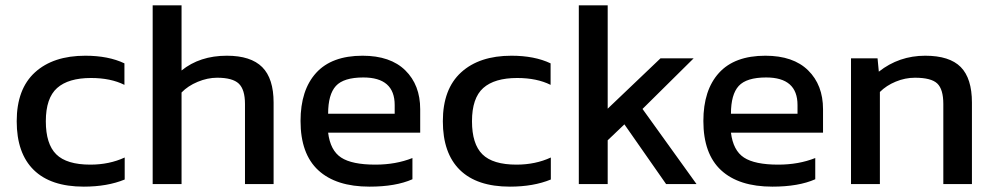

<svg xmlns="http://www.w3.org/2000/svg" viewBox="-20 -694 3744 724"><path d="M295.9 9.8Q171.4 9.8 107.2 -53.2Q43 -116.2 43 -236.8Q43 -358.4 111.8 -421.1Q180.7 -483.9 301.8 -483.9Q388.7 -483.9 449.2 -455.1V-374Q397.5 -399.9 323.2 -399.9Q237.8 -399.9 195.3 -362.1Q152.8 -324.2 152.8 -236.8Q152.8 -150.9 192.1 -112.1Q231.4 -73.2 320.8 -73.2Q392.1 -73.2 450.2 -100.1V-17.1Q384.8 9.8 295.9 9.8Z M555.7 0V-673.8H664.6V-428.2Q733.4 -483.9 835.4 -483.9Q925.8 -483.9 968.8 -440.9Q1011.7 -397.9 1011.7 -307.1V0H903.8V-301.8Q903.8 -356.4 880.4 -378.7Q856.9 -400.9 798.8 -400.9Q762.7 -400.9 725.6 -385.5Q688.5 -370.1 664.6 -345.2V0Z M1373.5 9.8Q1247.1 9.8 1180.2 -52Q1113.3 -113.8 1113.3 -237.8Q1113.3 -354.5 1172.1 -419.2Q1231 -483.9 1347.2 -483.9Q1452.1 -483.9 1508.3 -428.7Q1564.5 -373.5 1564.5 -282.2V-193.8H1217.3Q1225.6 -126.5 1266.4 -99.9Q1307.1 -73.2 1395.5 -73.2Q1472.7 -73.2 1535.2 -98.1V-18.1Q1472.2 9.8 1373.5 9.8ZM1217.3 -265.1H1468.3V-297.9Q1468.3 -401.9 1350.1 -401.9Q1275.9 -401.9 1246.6 -369.9Q1217.3 -337.9 1217.3 -265.1Z M1902.8 9.8Q1778.3 9.8 1714.1 -53.2Q1649.9 -116.2 1649.9 -236.8Q1649.9 -358.4 1718.8 -421.1Q1787.6 -483.9 1908.7 -483.9Q1995.6 -483.9 2056.2 -455.1V-374Q2004.4 -399.9 1930.2 -399.9Q1844.7 -399.9 1802.2 -362.1Q1759.8 -324.2 1759.8 -236.8Q1759.8 -150.9 1799.1 -112.1Q1838.4 -73.2 1927.7 -73.2Q1999 -73.2 2057.1 -100.1V-17.1Q1991.7 9.8 1902.8 9.8Z M2162.6 0V-673.8H2271.5V-284.2L2470.7 -474.1H2595.7L2402.8 -283.2L2606.4 0H2491.7L2334.5 -225.1L2271.5 -165V0Z M2892.6 9.8Q2766.1 9.8 2699.2 -52Q2632.3 -113.8 2632.3 -237.8Q2632.3 -354.5 2691.2 -419.2Q2750 -483.9 2866.2 -483.9Q2971.2 -483.9 3027.3 -428.7Q3083.5 -373.5 3083.5 -282.2V-193.8H2736.3Q2744.6 -126.5 2785.4 -99.9Q2826.2 -73.2 2914.6 -73.2Q2991.7 -73.2 3054.2 -98.1V-18.1Q2991.2 9.8 2892.6 9.8ZM2736.3 -265.1H2987.3V-297.9Q2987.3 -401.9 2869.1 -401.9Q2794.9 -401.9 2765.6 -369.9Q2736.3 -337.9 2736.3 -265.1Z M3189 0V-474.1H3289.1L3293.9 -423.8Q3370.1 -483.9 3468.8 -483.9Q3560.5 -483.9 3602.8 -441.2Q3645 -398.4 3645 -307.1V0H3537.1V-301.8Q3537.1 -357.4 3514.2 -379.2Q3491.2 -400.9 3430.2 -400.9Q3393.1 -400.9 3357.7 -386.2Q3322.3 -371.6 3297.9 -347.2V0Z"/></svg>

Font: Kanit
Style: Regular
Weight: 400
Designer: Katatrad Team
Foundry: CadsonDemak
Version: Version 1.000;PS 001.000;hotconv 1.0.88;makeotf.lib2.5.64775